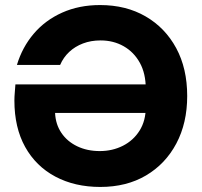

<svg xmlns="http://www.w3.org/2000/svg" viewBox="-20 -732 798 760"><path d="M557 -381Q557 -441 533.5 -483.5Q510 -526 469.5 -549Q429 -572 378 -572Q340 -572 308.5 -560Q277 -548 254 -526.5Q231 -505 218 -475H47Q68 -545 113.5 -598.5Q159 -652 226 -682Q293 -712 376 -712Q479 -712 556.5 -667Q634 -622 677.5 -541.5Q721 -461 721 -352Q721 -245 678 -164Q635 -83 558 -37.5Q481 8 377 8Q276 8 199 -33Q122 -74 79.5 -150.5Q37 -227 37 -334Q37 -349 38.5 -365.5Q40 -382 41 -398H579V-285H198Q200 -240 223 -206Q246 -172 285.5 -153Q325 -134 375 -134Q425 -134 466.5 -155Q508 -176 532.5 -215Q557 -254 557 -308Z"/></svg>

Font: Albert Sans ExtraBold
Style: Regular
Weight: 800
Designer: Andreas Rasmussen
Foundry: a.Foundry
Version: Version 1.025